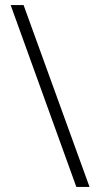

<svg xmlns="http://www.w3.org/2000/svg" viewBox="-20 -736 389 757"><path d="M73 -716 333 1H281L22 -716Z"/></svg>

Font: Noto Sans Khmer ExtraCondensed Light
Style: Regular
Weight: 300
Width: 2
Designer: Danh Hong and the Monotype Design Team
Foundry: Monotype Imaging Inc.
Version: Version 2.004; ttfautohint (v1.8.4.7-5d5b)